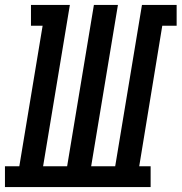

<svg xmlns="http://www.w3.org/2000/svg" viewBox="-62 -755 733 775"><path d="M-42 0V-84H16L110 -651H63V-735H220L112 -84H209L317 -735H414L306 -84H403L511 -735H651V-651H593L500 -84H546V0Z"/></svg>

Font: Iosevka Curly Slab MdEx
Style: Italic
Weight: 500
Width: 7
Italic angle: -9°
Monospace: yes
Designer: Belleve Invis
Foundry: Belleve Invis
Version: Version 11.0.0; ttfautohint (v1.8.3)